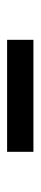

<svg xmlns="http://www.w3.org/2000/svg" viewBox="193 -923 114 540"><g transform="rotate(-90 250.0 -653.0)"><path d="M93 -616V-690H408V-616Z"/></g></svg>

Font: NunitoSans3
Style: Bold
Weight: 700
Designer: Vernon Adams
Foundry: Vernon Adams
Version: Version 3.101;gftools[0.9.27]